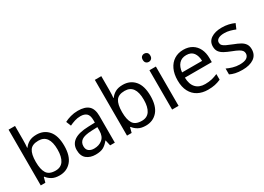

<svg xmlns="http://www.w3.org/2000/svg" viewBox="-13 -1509 3117 2267"><g transform="rotate(-30 1546.0 -375.0)"><path d="M173 -575Q173 -541 171.5 -511.5Q170 -482 168 -465H173Q196 -499 236 -522Q276 -545 339 -545Q439 -545 499.5 -475.5Q560 -406 560 -268Q560 -130 499 -60Q438 10 339 10Q276 10 236 -13Q196 -36 173 -68H166L148 0H85V-760H173ZM324 -472Q239 -472 206 -423Q173 -374 173 -271V-267Q173 -168 205.5 -115.5Q238 -63 326 -63Q398 -63 433.5 -116Q469 -169 469 -269Q469 -472 324 -472Z M903 -545Q1001 -545 1048 -502Q1095 -459 1095 -365V0H1031L1014 -76H1010Q975 -32 936.5 -11Q898 10 830 10Q757 10 709 -28.5Q661 -67 661 -149Q661 -229 724 -272.5Q787 -316 918 -320L1009 -323V-355Q1009 -422 980 -448Q951 -474 898 -474Q856 -474 818 -461.5Q780 -449 747 -433L720 -499Q755 -518 803 -531.5Q851 -545 903 -545ZM929 -259Q829 -255 790.5 -227Q752 -199 752 -148Q752 -103 779.5 -82Q807 -61 850 -61Q918 -61 963 -98.5Q1008 -136 1008 -214V-262Z M1349 -575Q1349 -541 1347.5 -511.5Q1346 -482 1344 -465H1349Q1372 -499 1412 -522Q1452 -545 1515 -545Q1615 -545 1675.5 -475.5Q1736 -406 1736 -268Q1736 -130 1675 -60Q1614 10 1515 10Q1452 10 1412 -13Q1372 -36 1349 -68H1342L1324 0H1261V-760H1349ZM1500 -472Q1415 -472 1382 -423Q1349 -374 1349 -271V-267Q1349 -168 1381.5 -115.5Q1414 -63 1502 -63Q1574 -63 1609.5 -116Q1645 -169 1645 -269Q1645 -472 1500 -472Z M1921 -737Q1941 -737 1956.5 -723.5Q1972 -710 1972 -681Q1972 -653 1956.5 -639Q1941 -625 1921 -625Q1899 -625 1884 -639Q1869 -653 1869 -681Q1869 -710 1884 -723.5Q1899 -737 1921 -737ZM1964 -536V0H1876V-536Z M2341 -546Q2410 -546 2459.5 -516Q2509 -486 2535.5 -431.5Q2562 -377 2562 -304V-251H2195Q2197 -160 2241.5 -112.5Q2286 -65 2366 -65Q2417 -65 2456.5 -74.5Q2496 -84 2538 -102V-25Q2497 -7 2457 1.5Q2417 10 2362 10Q2286 10 2227.5 -21Q2169 -52 2136.5 -113.5Q2104 -175 2104 -264Q2104 -352 2133.5 -415Q2163 -478 2216.5 -512Q2270 -546 2341 -546ZM2340 -474Q2277 -474 2240.5 -433.5Q2204 -393 2197 -321H2470Q2469 -389 2438 -431.5Q2407 -474 2340 -474Z M3047 -148Q3047 -70 2989 -30Q2931 10 2833 10Q2777 10 2736.5 1Q2696 -8 2665 -24V-104Q2697 -88 2742.5 -74.5Q2788 -61 2835 -61Q2902 -61 2932 -82.5Q2962 -104 2962 -140Q2962 -160 2951 -176Q2940 -192 2911.5 -208Q2883 -224 2830 -244Q2778 -264 2741 -284Q2704 -304 2684 -332Q2664 -360 2664 -404Q2664 -472 2719.5 -509Q2775 -546 2865 -546Q2914 -546 2956.5 -536.5Q2999 -527 3036 -510L3006 -440Q2972 -454 2935 -464Q2898 -474 2859 -474Q2805 -474 2776.5 -456.5Q2748 -439 2748 -409Q2748 -387 2761 -371.5Q2774 -356 2804.5 -341.5Q2835 -327 2886 -307Q2937 -288 2973 -268Q3009 -248 3028 -219.5Q3047 -191 3047 -148Z"/></g></svg>

Font: Noto Sans Tifinagh Ahaggar
Style: Regular
Weight: 400
Designer: JamraPatel
Foundry: JamraPatel LLC
Version: Version 2.006; ttfautohint (v1.8.4.7-5d5b)